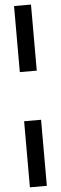

<svg xmlns="http://www.w3.org/2000/svg" viewBox="-68 -909 361 1129"><g transform="rotate(-5 112.5 -345.0)"><path d="M61 -880H161V-490H61ZM61 -200H161V190H61Z"/></g></svg>

Font: Khand Variable Light
Style: Regular
Weight: 300
Designer: Satya Rajpurohit
Foundry: Indian Type Foundry
Version: Version 3.000